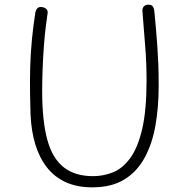

<svg xmlns="http://www.w3.org/2000/svg" viewBox="-20 -796 798 824"><path d="M132 -744Q135 -755 140.5 -760.5Q146 -766 155 -766Q168 -766 177.5 -758.5Q187 -751 184 -737Q181 -718 176.5 -682Q172 -646 168.5 -599.5Q165 -553 163 -503Q161 -453 161 -405Q161 -277 183 -196.5Q205 -116 253.5 -78Q302 -40 379 -40Q424 -40 465 -56.5Q506 -73 538.5 -117Q571 -161 590 -241.5Q609 -322 609 -451Q609 -527 603 -599.5Q597 -672 591 -751Q591 -762 598 -769Q605 -776 617 -776Q627 -776 632.5 -771.5Q638 -767 640 -759.5Q642 -752 643 -742Q647 -701 650 -665Q653 -629 655.5 -594Q658 -559 659.5 -519Q661 -479 661 -427Q661 -338 647.5 -259.5Q634 -181 601.5 -120.5Q569 -60 514 -26Q459 8 376 8Q311 8 262.5 -14Q214 -36 181.5 -77.5Q149 -119 131.5 -176.5Q114 -234 111 -306Q110 -342 109 -394Q108 -446 109.5 -505.5Q111 -565 117 -626.5Q123 -688 132 -744Z"/></svg>

Font: Playpen Sans ExtraLight
Style: Regular
Weight: 250
Designer: Laura Meseguer, Veronika Burian, José Scaglione
Foundry: TypeTogether
Version: Version 1.001